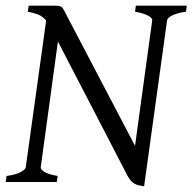

<svg xmlns="http://www.w3.org/2000/svg" viewBox="-20 -635 672 670"><path d="M628.9 -594.2Q596.7 -589.4 580.3 -580.8Q564 -572.3 563 -564L482.9 15.1Q472.7 13.7 464.4 11.7Q456.1 9.8 449.2 5.9Q442.4 2 436.5 -4.6Q430.7 -11.2 424.8 -22L182.1 -490.2L122.1 -50.8Q120.6 -44.9 134.3 -35.6Q147.9 -26.4 181.2 -21L178.2 0H0L2.9 -21Q36.1 -25.4 52.5 -34.7Q68.8 -43.9 69.8 -50.8L141.1 -563.5Q128.4 -578.1 113.3 -584.2Q98.1 -590.3 77.1 -594.2L80.1 -615.2H167Q177.7 -615.2 183.8 -614.7Q189.9 -614.3 194.6 -610.6Q199.2 -606.9 203.4 -599.1Q207.5 -591.3 214.8 -577.1L451.2 -126L511.2 -564Q511.7 -566.9 508.8 -571Q505.9 -575.2 498.8 -579.3Q491.7 -583.5 480 -587.4Q468.3 -591.3 451.2 -594.2L454.1 -615.2H631.8Z"/></svg>

Font: Gentium Plus Eur
Style: Italic
Weight: 400
Italic angle: -8°
Designer: J. Victor Gaultney, Annie Olsen, Iska Routamaa, Becca Hirsbrunner
Foundry: SIL International
Version: Version 5.000